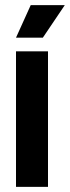

<svg xmlns="http://www.w3.org/2000/svg" viewBox="-20 -724 271 744"><path d="M42 0V-525H166V0ZM146 -578H42L99 -704H231Z"/></svg>

Font: Bricolage Grotesque 72pt SemiCondensed SemiBold
Style: Regular
Weight: 600
Width: 4
Designer: Mathieu Triay
Foundry: Atelier Triay
Version: Version 1.001;gftools[0.9.33.dev8+g029e19f]